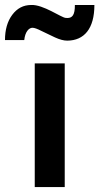

<svg xmlns="http://www.w3.org/2000/svg" viewBox="-110 -758 402 778"><path d="M162.6 -593.3C231 -593.8 272.5 -641.6 272.5 -737.8H193.4C193.8 -696.8 182.6 -685.1 163.1 -685.1C161.6 -685.1 157.7 -685.5 155.8 -685.5C137.7 -687 64.9 -740.2 16.6 -737.8C-15.1 -737.8 -40.5 -724.6 -60.5 -697.8C-80.1 -671.4 -89.8 -637.2 -89.8 -595.7H-11.7C-8.3 -629.4 7.3 -645.5 21.5 -645.5C29.3 -645.5 41.5 -641.1 58.6 -632.3C75.7 -624 93.8 -615.2 112.8 -606.4C131.8 -597.7 148.4 -593.3 162.1 -593.3H162.6ZM152.3 0V-501H30.8V0Z"/></svg>

Font: Ride
Style: Bold
Weight: 700
Version: Version 3.000